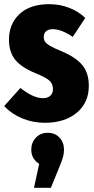

<svg xmlns="http://www.w3.org/2000/svg" viewBox="-28 -571 453 921"><path d="M381 -485 321 -394Q267 -431 225 -431Q204 -431 193 -421Q182 -411 182 -394Q182 -380 188.5 -370.5Q195 -361 213 -350.5Q231 -340 270 -324Q336 -296 367 -258.5Q398 -221 398 -159Q398 -78 340 -30Q282 18 187 18Q130 18 79 -3Q28 -24 -8 -62L70 -149Q132 -100 178 -100Q200 -100 213 -111.5Q226 -123 226 -143Q226 -168 210 -183.5Q194 -199 142 -220Q74 -248 44.5 -285Q15 -322 15 -381Q15 -456 65.5 -503.5Q116 -551 208 -551Q259 -551 304 -533.5Q349 -516 381 -485ZM279 147Q279 166 274 183.5Q269 201 256 232L216 330H135L160 215Q122 191 122 147Q122 113 144 89.5Q166 66 201 66Q236 66 257.5 89Q279 112 279 147Z"/></svg>

Font: Fira Sans Compressed ExtraBold
Style: Regular
Weight: 800
Width: 1
Designer: bBox Type GmbH & Carrois Corporate GbR & Edenspiekermann AG
Foundry: bBox Type GmbH & Carrois Corporate GbR & Edenspiekermann AG
Version: Version 4.301